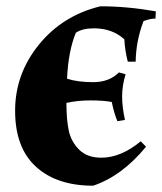

<svg xmlns="http://www.w3.org/2000/svg" viewBox="-20 -575 515 610"><path d="M302 -74Q364 -74 427 -126L444 -109Q368 -16 276 15Q160 15 94 -45.5Q28 -106 28 -223Q28 -340 103.5 -433Q179 -526 299 -555Q384 -555 475 -539L474 -516Q457 -516 436 -508Q412 -445 411 -379H386Q377 -414 375 -450Q337 -485 278 -485Q242 -485 221 -471Q197 -413 193 -325Q226 -314 276.5 -314Q327 -314 358 -345L379 -339Q368 -303 368 -269Q368 -235 377 -194L353 -190Q343 -213 335 -251Q309 -256 267.5 -256Q226 -256 191 -248Q191 -195 198.5 -160Q206 -125 231.5 -99.5Q257 -74 302 -74Z"/></svg>

Font: Almendra SC
Style: Bold
Weight: 700
Designer: Ana Sanfelippo
Foundry: Ana Sanfelippo
Version: Version 1.003